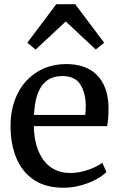

<svg xmlns="http://www.w3.org/2000/svg" viewBox="-20 -871 561 902"><path d="M278.2 11Q194.6 11 139.3 -26Q84 -63 56.8 -128.6Q29.5 -194.2 29.5 -279.4Q29.5 -345.3 48.8 -398.9Q68.1 -452.4 103.1 -490.6Q138 -528.8 185.8 -549.4Q233.6 -570 290.6 -570Q384 -570 435.3 -518.6Q486.7 -467.2 489.8 -370.6Q489.8 -340.5 488.4 -318.1Q487 -295.6 483 -278.4H139Q139.7 -230.1 150.9 -189.7Q162.2 -149.3 183.6 -119.9Q205 -90.5 236.6 -74.4Q268.2 -58.3 309.6 -58.3Q351.8 -58.3 394.7 -73.3Q437.6 -88.3 460.5 -106.6L479.9 -63Q462 -44.3 430.3 -27.5Q398.5 -10.6 358.9 0.2Q319.3 11 278.2 11ZM139.5 -330.9H380.3Q381.2 -337.9 381.8 -346.5Q382.4 -355.1 382.6 -362.7Q382.9 -370.4 382.9 -374.2Q382.5 -435 357.3 -474.4Q332.1 -513.8 272 -513.8Q245.1 -513.8 222.1 -504.6Q199.1 -495.3 181.4 -474.4Q163.8 -453.5 153 -418.2Q142.3 -383 139.5 -330.9ZM244.4 -851.3H333.4L469.2 -670.3L430 -638.4L288.9 -770.1L147.3 -638.1L108.4 -670.3Z"/></svg>

Font: Merriweather 7pt Light
Style: Regular
Weight: 300
Designer: Eben Sorkin
Foundry: Eben Sorkin
Version: Version 2.200;gftools[0.9.31]